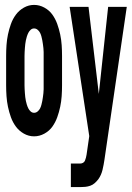

<svg xmlns="http://www.w3.org/2000/svg" viewBox="-20 -548 540 783"><path d="M119 8Q97 8 77.5 -3Q58 -14 45 -31.5Q32 -49 24.5 -70Q17 -91 12.5 -112.5Q8 -134 6.5 -156Q5 -178 5 -200V-320Q5 -342 6.5 -364Q8 -386 12.5 -407.5Q17 -429 24.5 -450Q32 -471 45 -488.5Q58 -506 77.5 -517Q97 -528 119 -528Q141 -528 161 -517Q181 -506 193.5 -488.5Q206 -471 213.5 -450Q221 -429 225.5 -407.5Q230 -386 231.5 -364Q233 -342 233 -320V-200Q233 -178 231.5 -156Q230 -134 225.5 -112.5Q221 -91 213.5 -70Q206 -49 193.5 -31.5Q181 -14 161 -3Q141 8 119 8ZM269 215V119H307Q313 119 318.5 116Q324 113 326.5 107Q329 101 330.5 95Q332 89 333 83L344 7L264 -520H341L383 -165L421 -520H497L406 103Q403 124 398 145Q393 166 381 183Q374 192 366 199Q358 206 348 209.5Q338 213 327.5 214Q317 215 307 215ZM119 -88Q127 -88 133.5 -93.5Q140 -99 143.5 -106Q147 -113 149 -121Q151 -129 152.5 -136.5Q154 -144 155 -152Q156 -160 157 -168Q158 -176 158 -184Q158 -192 158 -200V-320Q158 -328 158 -336Q158 -344 157 -352Q156 -360 155 -368Q154 -376 152.5 -383.5Q151 -391 149 -399Q147 -407 143.5 -414Q140 -421 133.5 -426.5Q127 -432 119 -432Q111 -432 105 -426.5Q99 -421 95.5 -414Q92 -407 89.5 -399Q87 -391 85.5 -383.5Q84 -376 83 -368Q82 -360 81.5 -352Q81 -344 80.5 -336Q80 -328 80 -320V-200Q80 -192 80.5 -184Q81 -176 81.5 -168Q82 -160 83 -152Q84 -144 85.5 -136.5Q87 -129 89.5 -121Q92 -113 95.5 -106Q99 -99 105 -93.5Q111 -88 119 -88Z"/></svg>

Font: Iosevka Algr
Style: Bold
Weight: 700
Monospace: yes
Designer: Belleve Invis
Foundry: Belleve Invis
Version: Version 26.0.2; ttfautohint (v1.8.3)